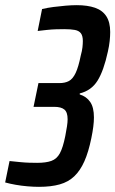

<svg xmlns="http://www.w3.org/2000/svg" viewBox="-55 -716 447 744"><path d="M96 8Q76 8 52 6Q28 4 5.5 0Q-17 -4 -35 -9L-18 -92Q2 -90 21.5 -88Q41 -86 58.5 -85.5Q76 -85 89 -85Q123 -85 144 -92.5Q165 -100 177 -122Q189 -144 198 -189Q202 -210 204.5 -226Q207 -242 207 -254Q207 -281 194.5 -291.5Q182 -302 155 -302H75L94 -394H175Q197 -394 212 -402Q227 -410 238 -433Q249 -456 258 -501Q263 -519 264.5 -532.5Q266 -546 266 -557Q266 -577 258.5 -587Q251 -597 235 -600Q219 -603 194 -603Q180 -603 162.5 -602.5Q145 -602 126.5 -600Q108 -598 91 -596L108 -681Q129 -686 152.5 -689Q176 -692 199.5 -694Q223 -696 242 -696Q284 -696 313 -686Q342 -676 357 -653Q372 -630 372 -592Q372 -576 370 -557Q368 -538 363 -516Q347 -442 323 -403.5Q299 -365 254 -354V-350Q280 -342 294.5 -321Q309 -300 309 -261Q309 -245 306.5 -225Q304 -205 299 -181Q288 -127 272 -91Q256 -55 233 -33Q210 -11 176.5 -1.5Q143 8 96 8Z"/></svg>

Font: Saira ExtraCondensed SemiBold
Style: Italic
Weight: 600
Width: 2
Italic angle: -12°
Designer: Hector Gatti with collaboration of the Omnibus-Type team
Foundry: Omnibus-Type
Version: Version 1.101